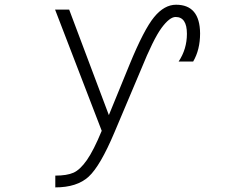

<svg xmlns="http://www.w3.org/2000/svg" viewBox="-20 -563 1040 812"><path d="M440.4 -76.2 528.3 -291Q588.9 -438.5 631.8 -490.7Q674.8 -543 724.6 -543Q825.2 -543 826.2 -421.9Q826.2 -352.5 796.9 -302.7H735.4Q770.5 -355.5 770.5 -419.9Q770.5 -491.2 722.7 -491.2Q697.3 -491.2 663.1 -444.8Q628.9 -398.4 576.2 -268.6L463.9 -2.9Q404.3 138.7 355 184.1Q305.7 229.5 213.9 229.5V179.7Q262.7 179.7 290.5 167.5Q318.4 155.3 347.2 114.3Q376 73.2 410.2 -9.8L212.9 -522.5H272.5Z"/></svg>

Font: Gen Shin Gothic Monospace Light
Style: Regular
Weight: 300
Designer: [Source Han Sans]
Ryoko NISHIZUKA  (kana & ideographs); Paul D. Hunt (Latin, Greek & Cyrillic); Wenlong ZHANG  (bopomofo
Version: Version 1.002.20150607